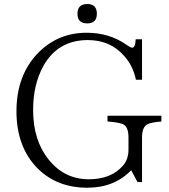

<svg xmlns="http://www.w3.org/2000/svg" viewBox="-20 -899 822 934"><path d="M765.1 -308.1Q716.8 -303.7 700.2 -295.9Q670.9 -283.7 670.9 -230V-13.2H648.9L618.2 -70.8Q536.1 14.2 404.8 14.2Q256.8 14.2 162.1 -80.6Q60.1 -184.6 60.1 -357.9Q60.1 -536.1 168.9 -645Q264.2 -739.7 401.9 -739.7Q511.7 -739.7 595.2 -681.2Q615.2 -667 623 -667Q638.2 -667 640.1 -708H670.9V-511.2H641.1Q627.4 -579.6 583 -627.9Q516.1 -704.1 407.2 -704.1Q261.7 -704.1 190.9 -578.1Q141.1 -487.3 141.1 -363.8Q141.1 -215.8 217.3 -122.1Q293.9 -26.9 412.1 -26.9Q522.9 -26.9 580.1 -95.7Q605 -125.5 605 -170.9V-230Q605 -280.8 580.1 -293.9Q562.5 -303.2 502.9 -308.1V-335.9H765.1ZM404.3 -879.4Q451.2 -879.4 451.2 -832Q451.2 -785.2 404.3 -785.2Q356.9 -785.2 356.9 -832Q356.9 -879.4 404.3 -879.4Z"/></svg>

Font: I.Ming
Style: Regular
Weight: 400
Designer: Ichiten Fonts Project
Version: Version 6.11; Dec 27, 2019